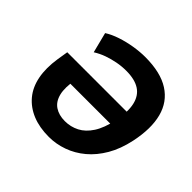

<svg xmlns="http://www.w3.org/2000/svg" viewBox="-172 -912 1119 1119"><g transform="rotate(45 388.0 -352.5)"><path d="M362 11Q284 11 225.5 -13Q167 -37 129 -82.5Q91 -128 78 -194.5Q65 -261 78 -346L89 -414H635L617 -297H192L237 -334Q223 -259 234.5 -212Q246 -165 279.5 -142.5Q313 -120 363 -120Q410 -120 451 -141Q492 -162 522.5 -209Q553 -256 569 -334Q586 -418 573.5 -473Q561 -528 520 -554.5Q479 -581 409 -581Q371 -581 334.5 -574Q298 -567 264 -555Q230 -543 198 -523L166 -649Q199 -670 244 -685Q289 -700 338 -708Q387 -716 430 -716Q557 -716 631 -668.5Q705 -621 728 -533Q751 -445 725 -322Q707 -237 670.5 -174.5Q634 -112 585 -71Q536 -30 478.5 -9.5Q421 11 362 11Z"/></g></svg>

Font: Nunito Sans 7pt SemiCondensed ExtraBold
Style: Italic
Weight: 800
Width: 4
Italic angle: -9°
Designer: Vernon Adams
Foundry: Vernon Adams
Version: Version 3.101;gftools[0.9.27]